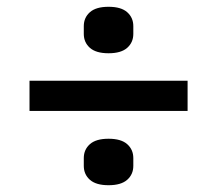

<svg xmlns="http://www.w3.org/2000/svg" viewBox="-20 -588 640 566"><path d="M533 -261H67V-350H533ZM227 -99V-122Q227 -147 245 -163Q263 -179 300 -179Q337 -179 355 -163Q373 -147 373 -122V-99Q373 -74 355 -58Q337 -42 300 -42Q263 -42 245 -58Q227 -74 227 -99ZM227 -488V-511Q227 -536 245 -552Q263 -568 300 -568Q337 -568 355 -552Q373 -536 373 -511V-488Q373 -463 355 -447Q337 -431 300 -431Q263 -431 245 -447Q227 -463 227 -488Z"/></svg>

Font: IBM Plex Sans Medm
Style: Regular
Weight: 500
Designer: Mike Abbink, Paul van der Laan, Pieter van Rosmalen
Foundry: Bold Monday
Version: Version 3.005